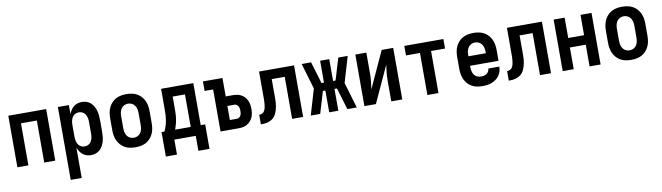

<svg xmlns="http://www.w3.org/2000/svg" viewBox="-38 -1110 6577 1907"><g transform="rotate(-10 3250.0 -156.5)"><path d="M59 0V-520H441V0H330V-424H170V0Z M559 215V-520H670V-429Q678 -450 690 -468.5Q702 -487 719 -501Q736 -515 758 -521.5Q780 -528 802 -528Q826 -528 849 -520.5Q872 -513 890 -496.5Q908 -480 919.5 -459Q931 -438 937.5 -415Q944 -392 946.5 -368Q949 -344 949 -320V-200Q949 -176 946.5 -152Q944 -128 937.5 -105Q931 -82 919.5 -61Q908 -40 890 -23.5Q872 -7 849 0.5Q826 8 802 8Q780 8 758 1.5Q736 -5 719 -19Q702 -33 690 -51.5Q678 -70 670 -91V215ZM754 -88Q774 -88 792 -97.5Q810 -107 820 -124Q830 -141 834 -160.5Q838 -180 838 -200V-320Q838 -340 834 -359.5Q830 -379 820 -396Q810 -413 792 -422.5Q774 -432 754 -432Q734 -432 716 -422.5Q698 -413 688 -396Q678 -379 674 -359.5Q670 -340 670 -320V-200Q670 -180 674 -160.5Q678 -141 688 -124Q698 -107 716 -97.5Q734 -88 754 -88Z M1250 8Q1223 8 1195.5 3Q1168 -2 1144 -15Q1120 -28 1101.5 -48.5Q1083 -69 1071.5 -93.5Q1060 -118 1055.5 -145.5Q1051 -173 1051 -200V-320Q1051 -347 1055.5 -374.5Q1060 -402 1071.5 -426.5Q1083 -451 1101.5 -471.5Q1120 -492 1144 -505Q1168 -518 1195.5 -523Q1223 -528 1250 -528Q1277 -528 1304.5 -523Q1332 -518 1356 -505Q1380 -492 1398.5 -471.5Q1417 -451 1428.5 -426.5Q1440 -402 1444.5 -374.5Q1449 -347 1449 -320V-200Q1449 -173 1444.5 -145.5Q1440 -118 1428.5 -93.5Q1417 -69 1398.5 -48.5Q1380 -28 1356 -15Q1332 -2 1304.5 3Q1277 8 1250 8ZM1250 -88Q1270 -88 1288.5 -97Q1307 -106 1318.5 -123Q1330 -140 1334 -160Q1338 -180 1338 -200V-320Q1338 -340 1334 -360Q1330 -380 1318.5 -397Q1307 -414 1288.5 -423Q1270 -432 1250 -432Q1230 -432 1211.5 -423Q1193 -414 1181.5 -397Q1170 -380 1166 -360Q1162 -340 1162 -320V-200Q1162 -180 1166 -160Q1170 -140 1181.5 -123Q1193 -106 1211.5 -97Q1230 -88 1250 -88Z M1530 151V-96H1559Q1572 -123 1580.5 -151Q1589 -179 1593.5 -208Q1598 -237 1599 -266.5Q1600 -296 1600 -325V-520H1925V-96H1970V151H1858V0H1642V151ZM1667 -96H1824V-424H1700V-325Q1700 -296 1699.5 -267Q1699 -238 1695.5 -209Q1692 -180 1684.5 -151.5Q1677 -123 1667 -96Z M2108 0V-424H2022V-520H2219V-334H2291Q2313 -334 2334.5 -330Q2356 -326 2375 -315.5Q2394 -305 2409 -288.5Q2424 -272 2433 -252Q2442 -232 2445.5 -210.5Q2449 -189 2449 -167Q2449 -145 2445.5 -123.5Q2442 -102 2433 -82Q2424 -62 2409 -45.5Q2394 -29 2375 -18.5Q2356 -8 2334.5 -4Q2313 0 2291 0ZM2291 -96Q2303 -96 2313 -103Q2323 -110 2328.5 -120.5Q2334 -131 2336 -143Q2338 -155 2338 -167Q2338 -179 2336 -191Q2334 -203 2328.5 -213.5Q2323 -224 2313 -231Q2303 -238 2291 -238H2219V-96Z M2515 0V-96Q2531 -96 2546.5 -104Q2562 -112 2569.5 -126.5Q2577 -141 2580.5 -157.5Q2584 -174 2585.5 -190.5Q2587 -207 2587.5 -223.5Q2588 -240 2588 -257V-520H2941V0H2830V-424H2699V-261Q2699 -242 2699 -223.5Q2699 -205 2697.5 -186.5Q2696 -168 2693 -149.5Q2690 -131 2684.5 -113Q2679 -95 2671 -78Q2663 -61 2651 -47Q2639 -33 2622.5 -23.5Q2606 -14 2588.5 -8.5Q2571 -3 2552 -1.5Q2533 0 2515 0Z M3018 0 3095 -260 3018 -520H3113L3179 -300H3204V-520H3296V-300H3321L3387 -520H3482L3405 -260L3482 0H3387L3321 -220H3296V0H3204V-220H3179L3113 0Z M3559 0V-520H3670V-312Q3670 -272 3666 -231.5Q3662 -191 3656 -152L3825 -520H3941V0H3830V-208Q3830 -248 3834 -288.5Q3838 -329 3844 -368L3675 0Z M4194 0V-424H4053V-520H4447V-424H4306V0Z M4750 8Q4722 8 4695 3Q4668 -2 4644 -15Q4620 -28 4601.5 -48.5Q4583 -69 4571.5 -94Q4560 -119 4555.5 -146Q4551 -173 4551 -200V-320Q4551 -347 4555.5 -374.5Q4560 -402 4571.5 -426.5Q4583 -451 4601.5 -471.5Q4620 -492 4644 -505Q4668 -518 4695.5 -523Q4723 -528 4750 -528Q4777 -528 4804.5 -523Q4832 -518 4856 -505Q4880 -492 4898.5 -471.5Q4917 -451 4928.5 -426.5Q4940 -402 4944.5 -374.5Q4949 -347 4949 -320V-212H4662V-200Q4662 -180 4666 -160Q4670 -140 4681 -123Q4692 -106 4711 -97Q4730 -88 4750 -88Q4765 -88 4780 -91Q4795 -94 4807.5 -102.5Q4820 -111 4827.5 -125Q4835 -139 4836 -154H4947Q4947 -130 4940 -107Q4933 -84 4919 -64Q4905 -44 4885.5 -30Q4866 -16 4843.5 -7Q4821 2 4797.5 5Q4774 8 4750 8ZM4662 -308H4838V-320Q4838 -340 4834 -360Q4830 -380 4818.5 -397Q4807 -414 4788.5 -423Q4770 -432 4750 -432Q4730 -432 4711.5 -423Q4693 -414 4681.5 -397Q4670 -380 4666 -360Q4662 -340 4662 -320Z M5015 0V-96Q5031 -96 5046.5 -104Q5062 -112 5069.5 -126.5Q5077 -141 5080.5 -157.5Q5084 -174 5085.5 -190.5Q5087 -207 5087.5 -223.5Q5088 -240 5088 -257V-520H5441V0H5330V-424H5199V-261Q5199 -242 5199 -223.5Q5199 -205 5197.5 -186.5Q5196 -168 5193 -149.5Q5190 -131 5184.5 -113Q5179 -95 5171 -78Q5163 -61 5151 -47Q5139 -33 5122.5 -23.5Q5106 -14 5088.5 -8.5Q5071 -3 5052 -1.5Q5033 0 5015 0Z M5559 0V-520H5670V-315H5830V-520H5941V0H5830V-219H5670V0Z M6250 8Q6223 8 6195.5 3Q6168 -2 6144 -15Q6120 -28 6101.5 -48.5Q6083 -69 6071.5 -93.5Q6060 -118 6055.5 -145.5Q6051 -173 6051 -200V-320Q6051 -347 6055.5 -374.5Q6060 -402 6071.5 -426.5Q6083 -451 6101.5 -471.5Q6120 -492 6144 -505Q6168 -518 6195.5 -523Q6223 -528 6250 -528Q6277 -528 6304.5 -523Q6332 -518 6356 -505Q6380 -492 6398.5 -471.5Q6417 -451 6428.5 -426.5Q6440 -402 6444.5 -374.5Q6449 -347 6449 -320V-200Q6449 -173 6444.5 -145.5Q6440 -118 6428.5 -93.5Q6417 -69 6398.5 -48.5Q6380 -28 6356 -15Q6332 -2 6304.5 3Q6277 8 6250 8ZM6250 -88Q6270 -88 6288.5 -97Q6307 -106 6318.5 -123Q6330 -140 6334 -160Q6338 -180 6338 -200V-320Q6338 -340 6334 -360Q6330 -380 6318.5 -397Q6307 -414 6288.5 -423Q6270 -432 6250 -432Q6230 -432 6211.5 -423Q6193 -414 6181.5 -397Q6170 -380 6166 -360Q6162 -340 6162 -320V-200Q6162 -180 6166 -160Q6170 -140 6181.5 -123Q6193 -106 6211.5 -97Q6230 -88 6250 -88Z"/></g></svg>

Font: Iosevka Term Curly
Style: Bold
Weight: 700
Designer: Belleve Invis
Foundry: Belleve Invis
Version: Version 32.3.0